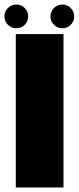

<svg xmlns="http://www.w3.org/2000/svg" viewBox="-28 -825 347 845"><path d="M41.5 0V-675H251.5V0ZM44 -700.5Q22 -700.5 6.8 -715.8Q-8.5 -731 -8.5 -753Q-8.5 -774.5 6.8 -789.8Q22 -805 44 -805Q65.5 -805 80.8 -789.8Q96 -774.5 96 -753Q96 -731 80.8 -715.8Q65.5 -700.5 44 -700.5ZM246.5 -700.5Q225 -700.5 209.5 -715.8Q194 -731 194 -753Q194 -774.5 209.5 -789.8Q225 -805 246.5 -805Q268 -805 283.2 -789.8Q298.5 -774.5 298.5 -753Q298.5 -731 283.2 -715.8Q268 -700.5 246.5 -700.5Z"/></svg>

Font: Anybody Black
Style: Regular
Weight: 900
Designer: Tyler Finck
Foundry: Etcetera Type Company
Version: Version 1.010; ttfautohint (v1.8.3) -l 8 -r 50 -G 200 -x 14 